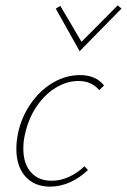

<svg xmlns="http://www.w3.org/2000/svg" viewBox="-20 -692 473 716"><path d="M273 -390Q230 -390 189 -365.5Q148 -341 117.5 -296.5Q87 -252 74 -195Q67 -167 67 -138Q67 -82 95 -50Q123 -18 172 -18Q206 -18 237.5 -32.5Q269 -47 295 -72L308 -58Q278 -29 241.5 -12.5Q205 4 167 4Q108 4 74.5 -34Q41 -72 41 -137Q41 -164 47 -194Q60 -256 95 -306Q130 -356 178 -384Q226 -412 278 -412Q338 -412 368 -373L350 -356Q321 -390 273 -390ZM188 -660 205 -670 284 -536 419 -672 433 -660 277 -501Z"/></svg>

Font: Ysabeau Extralight
Style: Italic
Weight: 200
Italic angle: -12°
Designer: Christian Thalmann (Catharsis Fonts)
Version: Version 0.003